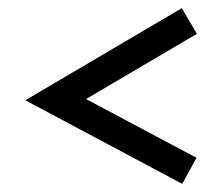

<svg xmlns="http://www.w3.org/2000/svg" viewBox="-20 -501 542 471"><path d="M463 -418 191 -258 462 -114 427 -50 42 -255 426 -481Z"/></svg>

Font: Shorif Bongobondhu UNICODE
Style: Bold
Weight: 700
Designer: Shorif Uddin Shishir, Shorif art & Design, e-mail : shorifart@gmail.com, facebook : Shorif2001
Foundry: Lipighor Font Foundry
Version: Designed By Shorif Uddin Shishir | Build By Niladri